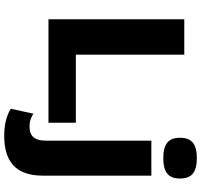

<svg xmlns="http://www.w3.org/2000/svg" viewBox="-42 -720 976 933"><g transform="rotate(90 446.5 -253.0)"><path d="M748 -558C817 -558 847 -583 847 -639C847 -696 817 -721 748 -721C679 -721 649 -696 649 -639C649 -583 679 -558 748 -558ZM245 -133V-660H73V0H576V-133ZM833 -500H663V13C663 72 636 92 596 92C568 92 547 84 532 73L508 183C542 204 585 215 639 215C760 215 833 163 833 28Z"/></g></svg>

Font: Work Sans
Style: Bold
Weight: 700
Designer: Wei Huang
Foundry: Wei Huang
Version: Version 2.012